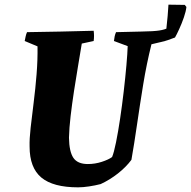

<svg xmlns="http://www.w3.org/2000/svg" viewBox="-20 -792 820 824"><path d="M315 12Q208 12 157.5 -30Q107 -72 107 -163Q106 -195 111.5 -244Q117 -293 124.5 -352Q132 -411 137 -473.5Q142 -536 141 -593L86 -616Q88 -626 90 -635.5Q92 -645 96 -654Q168 -655 239 -656.5Q310 -658 382 -660Q385 -638 382 -616L331 -605Q324 -562 315 -509Q306 -456 297.5 -400.5Q289 -345 283 -293.5Q277 -242 276 -201Q277 -141 295 -114.5Q313 -88 357 -88Q388 -88 417 -97.5Q446 -107 461 -118Q469 -137 478 -181.5Q487 -226 495.5 -283Q504 -340 511 -400Q518 -460 522.5 -511.5Q527 -563 528 -594L469 -616Q470 -626 472 -635.5Q474 -645 478 -654Q530 -655 583 -656.5Q636 -658 689 -660Q692 -638 689 -616L630 -602Q609 -518 594.5 -429Q580 -340 568 -257Q556 -174 544 -106Q521 -75 486 -47.5Q451 -20 412 -2Q389 4 362.5 8Q336 12 315 12ZM605 -599 604 -657Q624 -657 650.5 -659.5Q677 -662 694 -669Q697 -696 699.5 -723.5Q702 -751 703 -772L773 -771L780 -762Q778 -743 769 -717Q760 -691 749 -667Q738 -643 731 -631Q699 -618 670.5 -611.5Q642 -605 605 -599Z"/></svg>

Font: Labrada ExtraBold
Style: Italic
Weight: 800
Italic angle: -7°
Designer: Mercedes Jáuregui
Foundry: Omnibus-Type Team
Version: Version 1.000; ttfautohint (v1.8.4.7-5d5b)